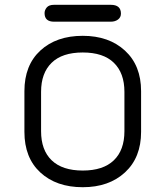

<svg xmlns="http://www.w3.org/2000/svg" viewBox="-20 -781 698 810"><path d="M447.3 -760.7Q490.2 -760.7 490.2 -723.6Q490.2 -708 478 -698.7Q465.8 -689.5 447.3 -689.5H208Q168 -689.5 168 -725.6Q168 -738.3 177.2 -749.5Q186.5 -760.7 208 -760.7ZM329.1 8.8Q217.8 8.8 150.4 -53.2Q83 -115.2 83 -224.6V-396.5Q83 -505.9 150.4 -567.9Q217.8 -629.9 329.1 -629.9Q439.5 -629.9 507.3 -567.4Q575.2 -504.9 575.2 -396.5V-224.6Q575.2 -116.2 507.3 -53.7Q439.5 8.8 329.1 8.8ZM153.3 -393.6V-227.5Q153.3 -147.5 198.2 -104.5Q243.2 -61.5 329.1 -61.5Q415 -61.5 460 -104.5Q504.9 -147.5 504.9 -227.5V-393.6Q504.9 -472.7 460.4 -516.1Q416 -559.6 329.1 -559.6Q242.2 -559.6 197.8 -516.1Q153.3 -472.7 153.3 -393.6Z"/></svg>

Font: Jura
Style: DemiBold
Weight: 600
Version: Version 2.4